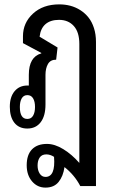

<svg xmlns="http://www.w3.org/2000/svg" viewBox="-20 -581 527 878"><path d="M188 276.9Q150.9 276.9 126.5 248.3Q102.1 219.7 102.1 174.8Q102.1 127 126.2 102.1Q150.4 77.1 194.8 77.1Q230.5 77.1 269.5 101.1Q308.6 125 342.8 164.1V-379.9Q342.8 -434.1 317.4 -462.2Q292 -490.2 250 -490.2Q210.9 -490.2 188.2 -470.7Q165.5 -451.2 161.1 -413.1L243.2 -363.8L236.8 -308.1Q210.4 -308.1 199.2 -288.1Q188 -268.1 188 -238.8V-103Q188 -50.8 166 -22Q144 6.8 105 6.8Q66.9 6.8 45.9 -19.5Q24.9 -45.9 24.9 -92.8Q24.9 -137.7 46.6 -163.8Q68.4 -189.9 105 -189.9H111.8V-238.8Q111.8 -320.8 168.9 -336.9V-338.9L85 -383.8V-415Q85 -476.6 130.9 -518.8Q176.8 -561 251 -561Q277.3 -561 301.5 -554.7Q325.7 -548.3 347.2 -534.7Q368.7 -521 384.5 -501.2Q400.4 -481.4 409.7 -452.6Q418.9 -423.8 418.9 -389.2V270H347.2Q320.8 219.2 274.9 183.1Q269 225.1 248 251Q227.1 276.9 188 276.9ZM105 -37.1Q122.6 -37.1 131.3 -52Q140.1 -66.9 140.1 -91.8Q140.1 -116.7 131.3 -131.3Q122.6 -146 105 -146Q87.9 -146 79.3 -131.1Q70.8 -116.2 70.8 -91.8Q70.8 -37.1 105 -37.1ZM188 228Q234.4 228 227.1 136.2Q209.5 125 191.9 125Q171.4 125 161.6 139.2Q151.9 153.3 151.9 175.8Q151.9 197.8 161.6 212.9Q171.4 228 188 228Z"/></svg>

Font: Noto Sans Thai Looped ExtraCond
Style: Regular
Weight: 400
Width: 2
Designer: Sasikarn Vongin, Ben Mitchell
Foundry: The Fontpad Ltd
Version: Version 1.00